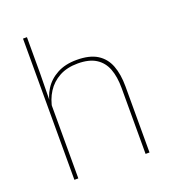

<svg xmlns="http://www.w3.org/2000/svg" viewBox="-124 -756 756 849"><g transform="rotate(-20 254.0 -332.0)"><path d="M416 0V-310Q416 -363 401.8 -400.5Q387.5 -438 355.5 -458.2Q323.5 -478.5 270 -478.5Q220 -478.5 183.5 -458.8Q147 -439 125 -404.5Q103 -370 96 -325.5L85 -344H92.5Q97 -385 118.8 -419.2Q140.5 -453.5 178.8 -474.2Q217 -495 271 -495Q331.5 -495 367.2 -472.8Q403 -450.5 418.8 -409.2Q434.5 -368 434.5 -311V0ZM81 0V-664.5H99.5V-495.5L97.5 -357L99.5 -354V0Z"/></g></svg>

Font: Anek Latin Medium Thin
Style: Regular
Weight: 250
Version: Version 1.003